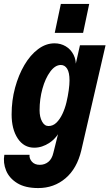

<svg xmlns="http://www.w3.org/2000/svg" viewBox="-42 -740 556 975"><path d="M152 215Q86 215 45.5 190Q5 165 -11 126Q-27 87 -20 46H108Q106 65 120 81Q134 97 160 97Q185 97 203.5 82Q222 67 229 36L261 -92L268 -86Q247 -40 209.5 -15Q172 10 132 10Q79 10 48 -37Q17 -84 17 -159Q17 -230 34.5 -294.5Q52 -359 82 -410Q112 -461 151.5 -490.5Q191 -520 235 -520Q266 -520 291.5 -505Q317 -490 331.5 -462Q346 -434 343 -394L339 -399L364 -510H494L371 23Q349 116 290.5 165.5Q232 215 152 215ZM204 -100Q227 -100 244.5 -117Q262 -134 275 -161.5Q288 -189 295.5 -220.5Q303 -252 307 -281.5Q311 -311 311 -331Q311 -372 299 -391Q287 -410 267 -410Q238 -410 213 -376Q188 -342 173.5 -289.5Q159 -237 159 -180Q159 -146 171.5 -123Q184 -100 204 -100ZM236 -573 267 -720H411L380 -573Z"/></svg>

Font: Instrument Sans Condensed
Style: Bold Italic
Weight: 700
Width: 3
Italic angle: -13°
Designer: Rodrigo Fuenzalida
Foundry: fragTYPE
Version: Version 1.000;gftools[0.9.28]